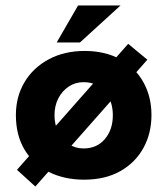

<svg xmlns="http://www.w3.org/2000/svg" viewBox="-20 -644 586 701"><path d="M518 -426 109 37 42 -24 448 -484ZM38 -224Q38 -291 69.5 -344Q101 -397 158 -427.5Q215 -458 289 -458Q364 -458 419 -427.5Q474 -397 503.5 -344Q533 -291 533 -224Q533 -157 503.5 -103.5Q474 -50 419 -19Q364 12 287 12Q215 12 158.5 -16Q102 -44 70 -97Q38 -150 38 -224ZM179 -223Q179 -189 193 -161.5Q207 -134 231 -118Q255 -102 285 -102Q334 -102 363 -136.5Q392 -171 392 -223Q392 -275 363 -309.5Q334 -344 285 -344Q255 -344 231 -328Q207 -312 193 -285Q179 -258 179 -223ZM420 -624 272 -489H187L265 -624Z"/></svg>

Font: Reem Kufi Fun
Style: Bold
Weight: 700
Designer: Khaled Hosny
Version: Version 1.005